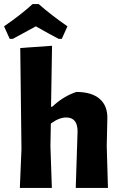

<svg xmlns="http://www.w3.org/2000/svg" viewBox="-42 -928 602 948"><path d="M6 -736 -22 -798Q61 -855 119 -908H149Q210 -854 291 -798L263 -736H248Q196 -763 135 -798Q59 -756 21 -736ZM335 -474Q411 -474 450.5 -439.5Q490 -405 488 -341L485 -207L491 0H332L341 -279Q341 -348 285 -348Q250 -348 209 -318L207 -207L214 0H56L64 -192L58 -691L215 -702L210 -401H216Q271 -453 335 -474Z"/></svg>

Font: Alegreya Sans ExtraBold
Style: Regular
Weight: 800
Designer: Juan Pablo del Peral
Foundry: Huerta Tipografica
Version: Version 2.007